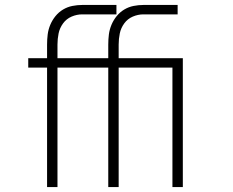

<svg xmlns="http://www.w3.org/2000/svg" viewBox="-20 -755 940 775"><path d="M170 0V-482H94V-520H170V-575Q170 -596 172.5 -616Q175 -636 183 -655Q191 -674 204 -690Q217 -706 234.5 -716.5Q252 -727 272 -731Q292 -735 312 -735H450V-697H312Q290 -697 269 -688Q248 -679 234.5 -660.5Q221 -642 216.5 -620Q212 -598 212 -575V-520H371V-482H212V0ZM417 0V-482H341V-520H417V-575Q417 -596 419.5 -616Q422 -636 430 -655Q438 -674 451 -690Q464 -706 481.5 -716.5Q499 -727 519 -731Q539 -735 559 -735H697V-697H559Q537 -697 516 -688Q495 -679 481.5 -660.5Q468 -642 463.5 -620Q459 -598 459 -575V-520H618V-482H459V0ZM676 0V-482H561V-520H718V0Z"/></svg>

Font: Iosevka Aile Extralight
Style: Regular
Weight: 200
Designer: Belleve Invis
Foundry: Belleve Invis
Version: Version 31.1.0; ttfautohint (v1.8.4)